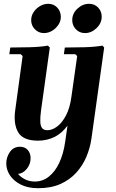

<svg xmlns="http://www.w3.org/2000/svg" viewBox="-20 -730 609 1010"><path d="M180 260Q127 260 89.5 241Q52 222 32.5 192.5Q13 163 13 130Q13 97 32 69.5Q51 42 85 42Q111 42 126 59Q141 76 141 102Q141 133 121.5 157.5Q102 182 75 185Q90 203 113 214Q136 225 163 225Q204 225 237 199Q270 173 292 126Q314 79 323 15L335 -69Q305 -28 265.5 -9Q226 10 180 10Q102 10 76 -33.5Q50 -77 60 -150L99 -435L89 -445H29L34 -480Q81 -480 136.5 -481.5Q192 -483 232 -490L242 -480L196 -150Q191 -113 192 -89.5Q193 -66 202 -55.5Q211 -45 230 -45Q254 -45 280 -64Q306 -83 327 -122.5Q348 -162 356 -223L386 -435L376 -445H316L321 -480Q368 -480 423.5 -481.5Q479 -483 519 -490L528 -480L461 -1Q454 48 434.5 94.5Q415 141 381 178.5Q347 216 297.5 238Q248 260 180 260ZM211 -556Q183 -556 163.5 -576Q144 -596 144 -623.6Q144 -647 156.8 -666.3Q169.7 -685.7 190.3 -697.8Q211 -710 233.2 -710Q262.5 -710 281.2 -690Q300 -670 300 -641Q300 -618.8 287 -599.4Q274 -580 254 -568Q234 -556 211 -556ZM427.2 -556Q398 -556 379 -576.2Q360 -596.4 360 -624.2Q360 -659 387.4 -684.5Q414.8 -710 448.5 -710Q478 -710 496.5 -690Q515 -670 515 -642.5Q515 -608 487.8 -582Q460.7 -556 427.2 -556Z"/></svg>

Font: Brygada 1918
Style: Italic
Weight: 400
Italic angle: -8°
Designer: Mateusz Machalski | Borys Kosmynka | Przemek Hoffer
Foundry: NIEPODLEGLA 2018
Version: Version 3.006